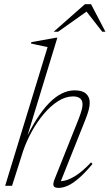

<svg xmlns="http://www.w3.org/2000/svg" viewBox="-20 -904 533 934"><path d="M93 -171 38.5 0H5L211.5 -675Q202.5 -677 189 -679.8Q175.5 -682.5 160.2 -685.8Q145 -689 130.5 -692.5L132.5 -699L251.5 -720.5H259L105.5 -218L97.5 -211.5Q128 -277 158.8 -325Q189.5 -373 220 -403.8Q250.5 -434.5 281.2 -449.5Q312 -464.5 343 -464.5Q380.5 -464.5 398.5 -448.2Q416.5 -432 416.5 -404.5Q416.5 -389 411.5 -369.5Q406.5 -350 395 -321L270.5 -9L258.5 -23.5Q274 -20.5 296.8 -25.8Q319.5 -31 351 -51.2Q382.5 -71.5 423 -114L430 -106.5Q392 -61 362.2 -35.8Q332.5 -10.5 308.8 -0.2Q285 10 265.5 10Q244 10 240.5 -0.2Q237 -10.5 245.5 -32L362 -324Q372.5 -351 377 -367.8Q381.5 -384.5 381.5 -395.5Q381.5 -417 368.8 -426Q356 -435 335.5 -435Q299.5 -435 263.5 -412.5Q227.5 -390 195 -352Q162.5 -314 136.2 -267Q110 -220 93 -171ZM241 -749.5 393 -883.5H423L493 -749.5H477.5L394 -856.5H413.5L262.5 -749.5Z"/></svg>

Font: Newsreader 36pt ExtraLight
Style: Italic
Weight: 250
Italic angle: -17°
Designer: Hugues Gentile
Foundry: Production Type
Version: Version 1.003